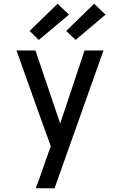

<svg xmlns="http://www.w3.org/2000/svg" viewBox="-20 -789 640 1024"><path d="M171 215Q185 177 198.5 139Q212 101 225 63L251 -9L188 -183L68 -520H169L301 -130L431 -520H532L271 215ZM383 -576 333 -624 482 -769 543 -711ZM187 -576 138 -624 287 -769 348 -711Z"/></svg>

Font: Iosevka Fixed Medium Extended
Style: Regular
Weight: 500
Width: 7
Monospace: yes
Designer: Belleve Invis
Foundry: Belleve Invis
Version: Version 24.1.1; ttfautohint (v1.8.4)